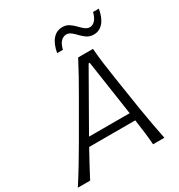

<svg xmlns="http://www.w3.org/2000/svg" viewBox="-240 -1073 1135 1215"><g transform="rotate(-30 327.0 -465.0)"><path d="M-27.5 0Q10 -57.5 48.5 -121.5Q87 -185.5 120.5 -243L262 -488Q298.5 -551 328 -604Q357.5 -657 386.5 -713H495Q499 -659.5 506 -605.8Q513 -552 523 -487L561 -242Q570.5 -183 582 -119.8Q593.5 -56.5 605 0H522.5Q519 -45 513.2 -92.8Q507.5 -140.5 500.5 -187.5H163.5Q137.5 -141 112 -93.5Q86.5 -46 62.5 0ZM206 -263Q201 -253.5 195.5 -244.5H492.5Q491.5 -252.5 490 -261.5L433 -647H425ZM546 -788.5Q518.5 -788.5 498.5 -801.5Q478.5 -814.5 462.2 -831.8Q446 -849 429.8 -862.5Q413.5 -876 393.5 -877Q344 -874 327 -803H285Q296 -864.5 324.2 -897Q352.5 -929.5 395 -929.5Q422 -929.5 442 -916.5Q462 -903.5 478.5 -886.2Q495 -869 511.2 -855.5Q527.5 -842 547.5 -841Q594 -844 612 -915H654.5Q644 -854 616 -821.2Q588 -788.5 546 -788.5Z"/></g></svg>

Font: Commissioner Flair Light
Style: Italic
Weight: 300
Italic angle: -12°
Designer: Kostas Bartsokas
Foundry: Kostas Bartsokas
Version: Version 1.000; ttfautohint (v1.8.3)